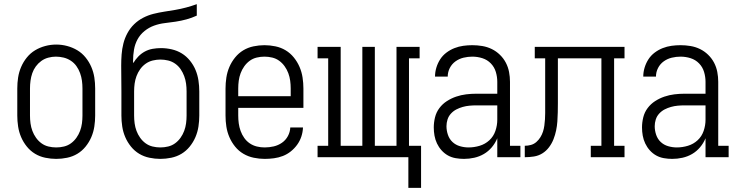

<svg xmlns="http://www.w3.org/2000/svg" viewBox="-20 -755 3540 922"><path d="M250 8Q224 8 197.5 2.5Q171 -3 148.5 -16.5Q126 -30 109 -51Q92 -72 81.5 -96.5Q71 -121 67 -147.5Q63 -174 63 -200V-330Q63 -357 67 -383Q71 -409 81.5 -433.5Q92 -458 109 -479Q126 -500 148.5 -513.5Q171 -527 197 -534Q223 -541 250 -541Q277 -541 303 -534Q329 -527 351.5 -513.5Q374 -500 391 -479Q408 -458 418.5 -433.5Q429 -409 433 -383Q437 -357 437 -330V-200Q437 -174 433 -147.5Q429 -121 418.5 -96.5Q408 -72 391 -51Q374 -30 351.5 -16.5Q329 -3 302.5 2.5Q276 8 250 8ZM250 -47Q269 -47 287.5 -51.5Q306 -56 321 -67Q336 -78 347 -93.5Q358 -109 364.5 -126.5Q371 -144 373.5 -162.5Q376 -181 376 -200V-330Q376 -349 373.5 -367.5Q371 -386 364.5 -404Q358 -422 347 -437.5Q336 -453 320 -463.5Q304 -474 285.5 -478.5Q267 -483 248 -483Q230 -483 211.5 -478Q193 -473 178 -462Q163 -451 152 -436Q141 -421 135 -403.5Q129 -386 126.5 -367.5Q124 -349 124 -330V-200Q124 -181 126.5 -162.5Q129 -144 135.5 -126.5Q142 -109 153 -93.5Q164 -78 179 -67Q194 -56 212.5 -51.5Q231 -47 250 -47Z M750 8Q724 8 697.5 2.5Q671 -3 648.5 -16.5Q626 -30 609 -51Q592 -72 581.5 -96.5Q571 -121 567 -147.5Q563 -174 563 -200V-316Q563 -347 562.5 -378Q562 -409 562 -440Q562 -467 564 -493.5Q566 -520 572.5 -546Q579 -572 592 -596Q605 -620 624 -638.5Q643 -657 667 -669.5Q691 -682 717 -688.5Q743 -695 769 -699Q795 -703 821.5 -707.5Q848 -712 874 -719Q900 -726 925 -735V-680Q901 -669 875.5 -662Q850 -655 823.5 -651Q797 -647 771 -644Q745 -641 720 -632Q695 -623 674 -606Q653 -589 640.5 -566Q628 -543 623.5 -516.5Q619 -490 619 -464Q619 -461 619 -458Q619 -455 620 -452Q630 -469 644 -483.5Q658 -498 675.5 -507.5Q693 -517 713 -520.5Q733 -524 753 -524Q779 -524 805 -518Q831 -512 853 -498.5Q875 -485 892 -464Q909 -443 919 -419Q929 -395 933 -368.5Q937 -342 937 -316V-200Q937 -174 933 -147.5Q929 -121 918.5 -96.5Q908 -72 891 -51Q874 -30 851.5 -16.5Q829 -3 802.5 2.5Q776 8 750 8ZM750 -47Q769 -47 787.5 -51.5Q806 -56 821 -67Q836 -78 847 -93.5Q858 -109 864.5 -126.5Q871 -144 873.5 -162.5Q876 -181 876 -200V-316Q876 -335 873.5 -353.5Q871 -372 864.5 -389.5Q858 -407 847.5 -422.5Q837 -438 821.5 -449Q806 -460 787.5 -464.5Q769 -469 750 -469Q732 -469 713.5 -464.5Q695 -460 679.5 -449Q664 -438 653 -422.5Q642 -407 635.5 -389.5Q629 -372 626.5 -353.5Q624 -335 624 -316V-200Q624 -181 626.5 -162.5Q629 -144 635.5 -126.5Q642 -109 653 -93.5Q664 -78 679 -67Q694 -56 712.5 -51.5Q731 -47 750 -47Z M1251 8Q1225 8 1198.5 2.5Q1172 -3 1149 -16.5Q1126 -30 1109 -51Q1092 -72 1081.5 -96.5Q1071 -121 1067 -147Q1063 -173 1063 -200V-330Q1063 -356 1067 -382.5Q1071 -409 1081.5 -433.5Q1092 -458 1109 -479Q1126 -500 1148.5 -513.5Q1171 -527 1197.5 -532.5Q1224 -538 1250 -538Q1276 -538 1302.5 -532.5Q1329 -527 1351.5 -513.5Q1374 -500 1391 -479Q1408 -458 1418.5 -433.5Q1429 -409 1433 -382.5Q1437 -356 1437 -330V-237H1124V-200Q1124 -181 1126.5 -162.5Q1129 -144 1135.5 -126Q1142 -108 1153 -92.5Q1164 -77 1179.5 -66.5Q1195 -56 1213.5 -51.5Q1232 -47 1251 -47Q1273 -47 1294.5 -52Q1316 -57 1334 -69.5Q1352 -82 1362.5 -101.5Q1373 -121 1374 -143H1435Q1434 -120 1427 -99Q1420 -78 1407 -60Q1394 -42 1376.5 -28Q1359 -14 1338.5 -6Q1318 2 1295.5 5Q1273 8 1251 8ZM1124 -293H1376V-330Q1376 -349 1373.5 -367.5Q1371 -386 1364.5 -403.5Q1358 -421 1347 -436.5Q1336 -452 1321 -463Q1306 -474 1287.5 -478.5Q1269 -483 1250 -483Q1231 -483 1212.5 -478.5Q1194 -474 1179 -463Q1164 -452 1153 -436.5Q1142 -421 1135.5 -403.5Q1129 -386 1126.5 -367.5Q1124 -349 1124 -330Z M1941 147V0H1505V-55H1556V-475H1505V-530H1616V-55H1720V-530H1780V-55H1884V-530H1995V-475H1944V-55H2002V147Z M2208 8Q2188 8 2168 4.5Q2148 1 2131 -8.5Q2114 -18 2100.5 -33Q2087 -48 2078.5 -66Q2070 -84 2066.5 -103.5Q2063 -123 2063 -143Q2063 -167 2069 -191.5Q2075 -216 2090 -236Q2105 -256 2126 -269.5Q2147 -283 2170.5 -291Q2194 -299 2218.5 -302Q2243 -305 2268 -305H2368V-362Q2368 -386 2361 -409.5Q2354 -433 2337 -450.5Q2320 -468 2296.5 -475.5Q2273 -483 2248 -483Q2227 -483 2206 -478Q2185 -473 2167.5 -460.5Q2150 -448 2140 -428.5Q2130 -409 2130 -387H2069Q2069 -409 2075.5 -430.5Q2082 -452 2094 -470.5Q2106 -489 2124 -502.5Q2142 -516 2162.5 -524Q2183 -532 2204.5 -535Q2226 -538 2248 -538Q2272 -538 2296 -534Q2320 -530 2341.5 -519.5Q2363 -509 2380.5 -492Q2398 -475 2409 -454Q2420 -433 2424.5 -409.5Q2429 -386 2429 -362V-55H2479V0H2368V-91Q2358 -67 2341.5 -47.5Q2325 -28 2303.5 -15.5Q2282 -3 2257.5 2.5Q2233 8 2208 8ZM2230 -47Q2257 -47 2283.5 -55Q2310 -63 2330 -81.5Q2350 -100 2359 -126.5Q2368 -153 2368 -180V-249H2268Q2251 -249 2234.5 -247.5Q2218 -246 2202 -241.5Q2186 -237 2171.5 -229.5Q2157 -222 2145.5 -209.5Q2134 -197 2129 -181Q2124 -165 2124 -149Q2124 -128 2131 -107.5Q2138 -87 2153 -73Q2168 -59 2188.5 -53Q2209 -47 2230 -47Z M2500 0V-55Q2515 -55 2529.5 -59Q2544 -63 2555.5 -73Q2567 -83 2575 -96Q2583 -109 2587.5 -123Q2592 -137 2594 -152Q2596 -167 2597 -182Q2598 -197 2598 -212Q2598 -227 2598 -242Q2598 -244 2598 -246Q2598 -248 2598 -250V-256Q2598 -258 2598 -260Q2598 -262 2598 -264V-475H2548V-530H2979V-475H2929V-55H2979V0H2817V-55H2868V-475H2659V-262Q2659 -262 2659 -261.5Q2659 -261 2659 -261V-260Q2659 -238 2658.5 -216Q2658 -194 2656.5 -172Q2655 -150 2650.5 -128.5Q2646 -107 2638 -86.5Q2630 -66 2616.5 -48Q2603 -30 2584.5 -18.5Q2566 -7 2544 -3.5Q2522 0 2500 0Z M3208 8Q3188 8 3168 4.5Q3148 1 3131 -8.5Q3114 -18 3100.5 -33Q3087 -48 3078.5 -66Q3070 -84 3066.5 -103.5Q3063 -123 3063 -143Q3063 -167 3069 -191.5Q3075 -216 3090 -236Q3105 -256 3126 -269.5Q3147 -283 3170.5 -291Q3194 -299 3218.5 -302Q3243 -305 3268 -305H3368V-362Q3368 -386 3361 -409.5Q3354 -433 3337 -450.5Q3320 -468 3296.5 -475.5Q3273 -483 3248 -483Q3227 -483 3206 -478Q3185 -473 3167.5 -460.5Q3150 -448 3140 -428.5Q3130 -409 3130 -387H3069Q3069 -409 3075.5 -430.5Q3082 -452 3094 -470.5Q3106 -489 3124 -502.5Q3142 -516 3162.5 -524Q3183 -532 3204.5 -535Q3226 -538 3248 -538Q3272 -538 3296 -534Q3320 -530 3341.5 -519.5Q3363 -509 3380.5 -492Q3398 -475 3409 -454Q3420 -433 3424.5 -409.5Q3429 -386 3429 -362V-55H3479V0H3368V-91Q3358 -67 3341.5 -47.5Q3325 -28 3303.5 -15.5Q3282 -3 3257.5 2.5Q3233 8 3208 8ZM3230 -47Q3257 -47 3283.5 -55Q3310 -63 3330 -81.5Q3350 -100 3359 -126.5Q3368 -153 3368 -180V-249H3268Q3251 -249 3234.5 -247.5Q3218 -246 3202 -241.5Q3186 -237 3171.5 -229.5Q3157 -222 3145.5 -209.5Q3134 -197 3129 -181Q3124 -165 3124 -149Q3124 -128 3131 -107.5Q3138 -87 3153 -73Q3168 -59 3188.5 -53Q3209 -47 3230 -47Z"/></svg>

Font: Iosevka Slab Light
Style: Regular
Weight: 300
Monospace: yes
Designer: Belleve Invis
Foundry: Belleve Invis
Version: Version 11.1.0; ttfautohint (v1.8.3)